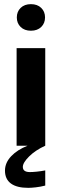

<svg xmlns="http://www.w3.org/2000/svg" viewBox="-20 -702 298 925"><path d="M4 0ZM60 0V-470H198V0ZM129 -554Q98 -554 79.5 -572Q61 -590 61 -618Q61 -646 79.5 -664Q98 -682 129 -682Q160 -682 178.5 -664Q197 -646 197 -618Q197 -590 178.5 -572Q160 -554 129 -554ZM116 203Q61 203 32.5 182Q4 161 4 120Q4 82 34 50.5Q64 19 113 0H198Q150 22 120 52Q90 82 90 102Q90 127 124 127Q137 127 157 125Q177 123 198 119V192Q175 198 152.5 200.5Q130 203 116 203Z"/></svg>

Font: Gantari
Style: Bold
Weight: 700
Designer: Anugrah Pasau
Foundry: Lafontype
Version: Version 1.000; ttfautohint (v1.6)